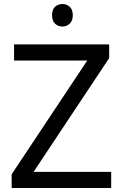

<svg xmlns="http://www.w3.org/2000/svg" viewBox="-20 -935 612 955"><path d="M533 0H38V-68L414 -634H50V-714H523V-646L147 -80H533ZM291 -915Q311 -915 326.5 -901.5Q342 -888 342 -859Q342 -831 326.5 -817Q311 -803 291 -803Q269 -803 254 -817Q239 -831 239 -859Q239 -888 254 -901.5Q269 -915 291 -915Z"/></svg>

Font: Noto Sans Marchen
Style: Regular
Weight: 400
Designer: Monotype Design Team
Foundry: Monotype Imaging Inc.
Version: Version 2.003; ttfautohint (v1.8.4.7-5d5b)